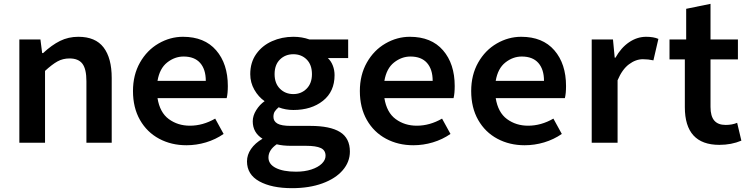

<svg xmlns="http://www.w3.org/2000/svg" viewBox="-20 -745 3926 1002"><path d="M81 -539H191L200 -468H205Q250 -510 293.5 -531.5Q337 -553 389 -553Q478 -553 520.5 -497.5Q563 -442 563 -338V0H431V-321Q431 -385 410 -412.5Q389 -440 343 -440Q308 -440 280 -424.5Q252 -409 215 -375V0H81Z M674 -270Q674 -354 710.5 -418.5Q747 -483 807.5 -518Q868 -553 935 -553Q1047 -553 1108 -482.5Q1169 -412 1169 -296Q1169 -257 1163 -233H802Q814 -158 861 -123.5Q908 -89 971 -89Q1039 -89 1103 -126L1147 -46Q1105 -17 1055 -2Q1005 13 953 13Q874 13 810.5 -21Q747 -55 710.5 -119Q674 -183 674 -270ZM1054 -323Q1054 -383 1024.5 -416.5Q995 -450 938 -450Q892 -450 852.5 -419Q813 -388 802 -323Z M1269 97Q1269 63 1290 32.5Q1311 2 1350 -21Q1299 -53 1299 -112Q1299 -141 1317 -170Q1335 -199 1361 -217Q1329 -239 1307.5 -276.5Q1286 -314 1286 -358Q1286 -419 1317 -463Q1348 -507 1399.5 -530Q1451 -553 1511 -553Q1556 -553 1595 -539H1797V-442H1691Q1708 -426 1717 -402.5Q1726 -379 1726 -353Q1726 -267 1665.5 -219Q1605 -171 1511 -171Q1470 -171 1434 -185Q1420 -173 1413.5 -162.5Q1407 -152 1407 -135Q1407 -112 1428 -100Q1449 -88 1498 -88H1599Q1703 -88 1754.5 -56Q1806 -24 1806 46Q1806 100 1768.5 143.5Q1731 187 1662.5 212Q1594 237 1504 237Q1398 237 1333.5 201.5Q1269 166 1269 97ZM1679 68Q1679 39 1654 27.5Q1629 16 1578 16H1500Q1455 16 1424 8Q1381 38 1381 77Q1381 112 1419.5 131.5Q1458 151 1525 151Q1570 151 1605 139.5Q1640 128 1659.5 109Q1679 90 1679 68ZM1608 -358Q1608 -407 1580.5 -434.5Q1553 -462 1511 -462Q1469 -462 1441 -434.5Q1413 -407 1413 -358Q1413 -310 1441 -282Q1469 -254 1511 -254Q1552 -254 1580 -282Q1608 -310 1608 -358Z M1858 -270Q1858 -354 1894.5 -418.5Q1931 -483 1991.5 -518Q2052 -553 2119 -553Q2231 -553 2292 -482.5Q2353 -412 2353 -296Q2353 -257 2347 -233H1986Q1998 -158 2045 -123.5Q2092 -89 2155 -89Q2223 -89 2287 -126L2331 -46Q2289 -17 2239 -2Q2189 13 2137 13Q2058 13 1994.5 -21Q1931 -55 1894.5 -119Q1858 -183 1858 -270ZM2238 -323Q2238 -383 2208.5 -416.5Q2179 -450 2122 -450Q2076 -450 2036.5 -419Q1997 -388 1986 -323Z M2439 -270Q2439 -354 2475.5 -418.5Q2512 -483 2572.5 -518Q2633 -553 2700 -553Q2812 -553 2873 -482.5Q2934 -412 2934 -296Q2934 -257 2928 -233H2567Q2579 -158 2626 -123.5Q2673 -89 2736 -89Q2804 -89 2868 -126L2912 -46Q2870 -17 2820 -2Q2770 13 2718 13Q2639 13 2575.5 -21Q2512 -55 2475.5 -119Q2439 -183 2439 -270ZM2819 -323Q2819 -383 2789.5 -416.5Q2760 -450 2703 -450Q2657 -450 2617.5 -419Q2578 -388 2567 -323Z M3068 -539H3179L3188 -444H3192Q3221 -496 3263 -524.5Q3305 -553 3352 -553Q3391 -553 3416 -542L3390 -430Q3363 -436 3335 -436Q3298 -436 3262.5 -409.5Q3227 -383 3203 -326V0H3068Z M3554 -186V-435H3474V-539H3561V-699L3688 -725V-539H3831V-435H3688V-187Q3688 -139 3707.5 -116Q3727 -93 3767 -93Q3801 -93 3827 -104L3849 -11Q3797 11 3734 11Q3554 11 3554 -186Z"/></svg>

Font: Nebula Sans Semibold
Style: Regular
Weight: 600
Designer: Paul D. Hunt for Adobe (as Source Sans)
Foundry: Nebula Entertainment & Broadcasting LLC
Version: Version 1.010